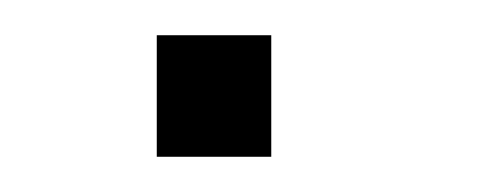

<svg xmlns="http://www.w3.org/2000/svg" viewBox="-20 -89 279 109"><path d="M69 -69V0H134V-69H69Z"/></svg>

Font: ChivoLight
Style: Regular
Weight: 300
Designer: Hector Gatti
Foundry: Omnibus-Type
Version: Version 1.004;PS 001.004;hotconv 1.0.88;makeotf.lib2.5.64775